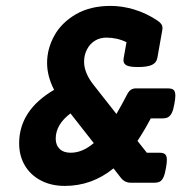

<svg xmlns="http://www.w3.org/2000/svg" viewBox="-20 -610 640 641"><path d="M505.4 -541.5Q514.2 -535.6 518.3 -529.8Q522.5 -523.9 522.5 -516.1Q522.5 -512.7 522 -510.7L505.4 -417Q502.4 -400.4 487.1 -393.3Q471.7 -386.2 440.4 -386.2Q413.6 -386.2 402.8 -391.6Q392.1 -397 392.1 -409.2Q392.1 -411.1 393.1 -417L402.3 -469.2Q371.1 -484.4 335 -484.4Q313.5 -484.4 296.6 -473.9Q279.8 -463.4 270.3 -444.8Q260.7 -426.3 260.7 -403.8Q260.7 -366.2 293.5 -325.2L368.7 -229.5Q385.3 -257.8 404.3 -294.4Q414.1 -314.9 433.1 -314.9H540.5Q553.7 -314.9 559.6 -309.8Q565.4 -304.7 565.4 -290.5Q565.4 -280.8 562.5 -265.1Q559.1 -244.6 554 -233.9Q548.8 -223.1 541.7 -219Q534.7 -214.8 522.9 -214.8H483.4Q460.9 -172.4 439 -139.6L470.2 -100.1H512.7Q525.4 -100.1 531.2 -95Q537.1 -89.8 537.1 -75.7Q537.1 -65.9 534.2 -49.8Q530.8 -29.3 525.9 -18.6Q521 -7.8 513.9 -3.9Q506.8 0 495.1 0H416.5Q396.5 0 383.8 -16.1L358.9 -47.9Q287.1 10.7 196.3 10.7Q150.9 10.7 116.2 -7.6Q81.5 -25.9 62.7 -58.1Q43.9 -90.3 43.9 -131.3Q43.9 -241.7 160.6 -310.1Q137.2 -356 137.2 -399.9Q137.2 -446.8 161.1 -490.5Q185.1 -534.2 233.2 -562.3Q281.2 -590.3 349.6 -590.3Q388.2 -590.3 428.5 -578.1Q468.8 -565.9 505.4 -541.5ZM166 -147Q166 -125.5 179.2 -112.8Q192.4 -100.1 215.8 -100.1Q255.4 -100.1 293 -132.3L215.3 -231.4Q166 -194.3 166 -147Z"/></svg>

Font: Courier Prime
Style: Bold Italic
Weight: 700
Italic angle: -10°
Designer: Alan Dague-Greene
Foundry: Quote-Unquote Apps
Version: Version 3.018